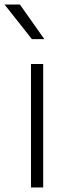

<svg xmlns="http://www.w3.org/2000/svg" viewBox="-37 -829 311 849"><path d="M0 0ZM100 -546H154V0H100ZM-17 -809H51L159 -656H104Z"/></svg>

Font: Biryani ExtraLight
Style: Regular
Weight: 275
Designer: Dan Reynolds and Mathieu Reguer
Foundry: Dan Reynolds and Mathieu Reguer
Version: Version 1.004; ttfautohint (v1.1) -l 5 -r 5 -G 72 -x 0 -D la